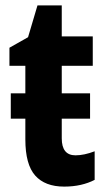

<svg xmlns="http://www.w3.org/2000/svg" viewBox="-20 -682 392 712"><path d="M20 -242V-336H74V-438H15V-505L84 -544L119 -662H209V-547H324V-438H209V-336H314V-242H209V-169Q209 -106 260 -106Q292 -106 331 -121V-15Q308 -3 279.5 3.5Q251 10 218 10Q147 10 110.5 -31Q74 -72 74 -165V-242Z"/></svg>

Font: Noto Sans Condensed
Style: Bold
Weight: 700
Width: 3
Designer: Monotype Design Team
Foundry: Monotype Imaging Inc.
Version: Version 2.013; ttfautohint (v1.8.4.7-5d5b)